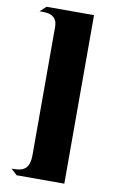

<svg xmlns="http://www.w3.org/2000/svg" viewBox="-93 -794 586 947"><g transform="rotate(10 199.5 -321.0)"><path d="M299 -743V101H60L30 73H43Q84 73 102 53.5Q120 34 120 -10V-654Q120 -684 102.5 -699.5Q85 -715 51 -715H31L61 -743Z"/></g></svg>

Font: FFF_Oezguer-Guendem
Style: Bold
Weight: 700
Designer: bBox Type GmbH
Foundry: bBox Type GmbH
Version: Version 1.004